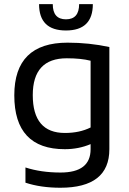

<svg xmlns="http://www.w3.org/2000/svg" viewBox="-20 -718 620 924"><path d="M416 -425.8Q369.6 -437.5 301.3 -437.5Q137.7 -437.5 137.7 -260.3Q137.7 -78.1 292.5 -78.1Q362.8 -78.1 416 -104.5ZM506.3 0Q506.3 185.5 270.5 185.5Q175.8 185.5 102.5 161.1V87.9Q177.2 112.3 271.5 112.3Q416 112.3 416 0V-24.4Q358.4 0 292 0Q48.8 0 48.8 -259.3Q48.8 -512.7 305.2 -512.7Q409.2 -512.7 506.3 -491.7ZM168 -698.2H233.9Q233.9 -625 297.4 -625Q360.8 -625 360.8 -698.2H426.8Q426.8 -571.3 297.4 -571.3Q168 -571.3 168 -698.2Z"/></svg>

Font: Sansation
Style: Regular
Weight: 400
Designer: Bernd Montag
Version: Version 1.301